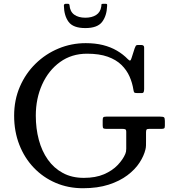

<svg xmlns="http://www.w3.org/2000/svg" viewBox="-20 -989 910 1019"><path d="M543.5 -370Q532 -370 528.5 -366.5Q525 -363 525 -351V-323Q525 -310.5 529 -307.8Q533 -305 545.5 -305H629.5Q639.5 -305 644.8 -302.8Q650 -300.5 650 -289V-200Q650 -190.5 648.8 -184.5Q647.5 -178.5 645 -172Q632.5 -142.5 604.5 -113Q576.5 -83.5 532 -64.2Q487.5 -45 425 -45Q361.5 -45 313.8 -70.8Q266 -96.5 234 -141.8Q202 -187 186 -247Q170 -307 170 -375Q170 -466 203.8 -540.8Q237.5 -615.5 298.8 -659.8Q360 -704 442 -704Q507 -704 551.8 -688Q596.5 -672 624.5 -644.5Q652.5 -617 667.5 -583Q682.5 -549 688 -513Q689.5 -502 692.5 -498.5Q695.5 -495 708.5 -495H732.5Q741 -495 743 -502Q745 -509 745 -517V-737Q745 -743.5 741.2 -746.8Q737.5 -750 731.5 -750H709.5Q703 -750 700 -744.5Q697 -739 694.5 -732L678.5 -682Q675 -670 671.2 -668Q667.5 -666 659 -674.5Q633.5 -701 600.5 -720.2Q567.5 -739.5 526.5 -749.8Q485.5 -760 435 -760Q359 -760 290.5 -731.5Q222 -703 169 -651.2Q116 -599.5 85.5 -529Q55 -458.5 55 -375Q55 -291.5 82.5 -221Q110 -150.5 159.5 -98.8Q209 -47 275.5 -18.5Q342 10 420 10Q498 10 556.8 -9Q615.5 -28 656.2 -58.8Q697 -89.5 720.5 -125.8Q744 -162 752 -196Q754.5 -206 754.8 -217.2Q755 -228.5 755 -241V-286Q755 -297.5 757.8 -301.2Q760.5 -305 771.5 -305H836.5Q848 -305 851.5 -308Q855 -311 855 -322V-347Q855 -363 850.2 -366.5Q845.5 -370 830.5 -370ZM433 -840Q496.5 -840 521.5 -872.2Q546.5 -904.5 548.5 -957Q549 -964.5 547.8 -966.8Q546.5 -969 538.5 -969H527.5Q518.5 -969 518.5 -965.2Q518.5 -961.5 517.5 -954.5Q513 -924 490.2 -909.5Q467.5 -895 433 -895Q396.5 -895 374 -911.2Q351.5 -927.5 349 -961Q348.5 -969 340 -969H330.5Q319 -969 319 -959.5Q320 -905.5 344.2 -872.8Q368.5 -840 433 -840Z"/></svg>

Font: Besley
Style: Regular
Weight: 400
Designer: Owen Earl
Foundry: indestructible type*
Version: Version 4.000